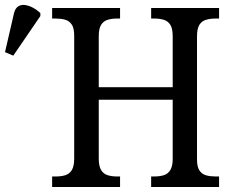

<svg xmlns="http://www.w3.org/2000/svg" viewBox="-30 -746 928 766"><path d="M178 0V-42H194Q214 -42 230.5 -47Q247 -52 256.5 -67.5Q266 -83 266 -113V-604Q266 -634 256 -648.5Q246 -663 229.5 -667.5Q213 -672 192 -672H178V-714H449V-672H436Q416 -672 399.5 -667Q383 -662 373.5 -647Q364 -632 364 -601V-398H659V-601Q659 -632 649.5 -647Q640 -662 623.5 -667Q607 -672 586 -672H573V-714H844V-672H829Q809 -672 792 -667Q775 -662 765.5 -647Q756 -632 756 -601V-109Q756 -80 766 -65.5Q776 -51 792.5 -46.5Q809 -42 829 -42H844V0H573V-42H586Q607 -42 623.5 -47Q640 -52 649.5 -67.5Q659 -83 659 -113V-348H364V-113Q364 -83 373.5 -67.5Q383 -52 399.5 -47Q416 -42 436 -42H449V0ZM23 -524 -10 -538 26 -694Q31 -713 42.5 -720.5Q54 -728 69.5 -726Q85 -724 101 -715.5Q117 -707 131 -694V-682Z"/></svg>

Font: Noto Serif SemiCondensed
Style: Regular
Weight: 400
Width: 4
Designer: Monotype Design Team
Foundry: Monotype Imaging Inc.
Version: Version 2.013